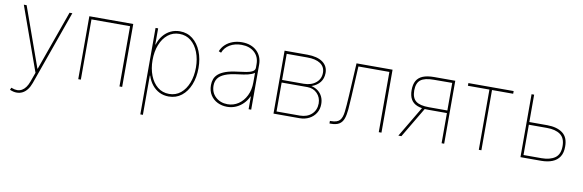

<svg xmlns="http://www.w3.org/2000/svg" viewBox="-52 -995 4982 1640"><g transform="rotate(10 2439.0 -175.0)"><path d="M121.1 204.1Q107.4 204.6 91.8 200.9Q76.2 197.3 60.5 190.4L69.3 170.9L74.2 172.9Q125 192.9 162.1 171.6Q199.2 150.4 220.7 90.8L250 9.8L50.8 -545.9H75.2L259.8 -28.3H262.7L447.3 -545.9H471.7L242.2 99.6Q230 133.8 211.9 157.2Q193.8 180.7 170.9 192.4Q147.9 204.1 121.1 204.1Z M619.1 0V-545.9H1000V0H976.6V-522.5H641.6V0Z M1193.4 204.1V-545.9H1215.8V-406.2H1218.8Q1232.9 -451.7 1260 -484.9Q1287.1 -518.1 1324 -535.9Q1360.8 -553.7 1404.3 -553.7Q1468.3 -553.7 1515.4 -516.6Q1562.5 -479.5 1588.4 -415.5Q1614.3 -351.6 1614.3 -271.5Q1614.3 -190.9 1588.6 -126.7Q1563 -62.5 1515.9 -25.4Q1468.8 11.7 1404.3 11.7Q1360.4 11.7 1323.7 -6.3Q1287.1 -24.4 1260.3 -57.9Q1233.4 -91.3 1218.8 -136.7H1215.8V204.1ZM1404.3 -10.7Q1461.9 -10.7 1503.9 -45.2Q1545.9 -79.6 1568.8 -138.7Q1591.8 -197.8 1591.8 -271.5Q1591.8 -345.2 1568.8 -404.1Q1545.9 -462.9 1503.9 -497.1Q1461.9 -531.2 1404.3 -531.2Q1346.7 -531.2 1304.4 -497.1Q1262.2 -462.9 1239 -404.1Q1215.8 -345.2 1215.8 -271.5Q1215.8 -197.8 1238.8 -138.7Q1261.7 -79.6 1304 -45.2Q1346.2 -10.7 1404.3 -10.7Z M1911.1 11.7Q1866.2 11.7 1828.1 -6.8Q1790 -25.4 1767.1 -61Q1744.1 -96.7 1744.1 -147.5Q1744.1 -175.3 1752.9 -199.7Q1761.7 -224.1 1784.2 -243.9Q1806.6 -263.7 1846.9 -278.1Q1887.2 -292.5 1950.2 -299.8Q1988.3 -304.2 2021.7 -309.8Q2055.2 -315.4 2075.9 -326.9Q2096.7 -338.4 2096.7 -359.4V-391.6Q2096.7 -455.1 2054.4 -493.2Q2012.2 -531.2 1942.4 -531.2Q1884.8 -531.2 1841.6 -505.9Q1798.3 -480.5 1781.2 -434.6L1759.8 -443.4Q1772.9 -477.5 1799.6 -502.2Q1826.2 -526.9 1863 -540.3Q1899.9 -553.7 1942.4 -553.7Q1983.9 -553.7 2016.6 -541.5Q2049.3 -529.3 2072.3 -507.3Q2095.2 -485.4 2107.2 -455.8Q2119.1 -426.3 2119.1 -391.6V0H2096.7V-110.4H2093.8Q2077.1 -73.7 2049.8 -46.4Q2022.5 -19 1987.3 -3.7Q1952.1 11.7 1911.1 11.7ZM1911.1 -10.7Q1962.9 -10.7 2004.9 -38.8Q2046.9 -66.9 2071.8 -117.2Q2096.7 -167.5 2096.7 -233.4V-315.4Q2086.4 -308.1 2072.5 -302.2Q2058.6 -296.4 2041.3 -292Q2023.9 -287.6 2003.2 -284.4Q1982.4 -281.2 1959 -278.3Q1885.7 -270 1843.8 -252.4Q1801.8 -234.9 1784.2 -208.7Q1766.6 -182.6 1766.6 -147.5Q1766.6 -85.9 1808.3 -48.3Q1850.1 -10.7 1911.1 -10.7Z M2312.5 0V-545.9H2511.7Q2596.7 -545.4 2643.6 -512Q2690.4 -478.5 2690.4 -418Q2689.9 -371.1 2664.6 -338.1Q2639.2 -305.2 2590.8 -288.1Q2625 -280.3 2649.4 -261.2Q2673.8 -242.2 2687 -214.1Q2700.2 -186 2700.2 -150.4Q2700.2 -106.4 2679.2 -72.5Q2658.2 -38.6 2621.6 -19.3Q2585 0 2537.1 0ZM2335 -22.5H2537.1Q2600.1 -22.9 2638.7 -58.6Q2677.2 -94.2 2677.7 -152.3Q2677.2 -204.6 2643.6 -239Q2609.9 -273.4 2558.6 -273.4H2335ZM2335 -295.9H2522.5Q2587.9 -296.4 2628.2 -330.1Q2668.5 -363.8 2668 -418Q2667.5 -468.8 2627 -495.8Q2586.4 -522.9 2511.7 -522.5H2335Z M2797.9 0V-22.5H2809.6Q2860.8 -22.9 2882.3 -46.1Q2903.8 -69.3 2909.9 -122.1Q2916 -174.8 2920.9 -262.7L2936.5 -545.9H3249V0H3225.6V-522.5H2957L2943.4 -261.7Q2939.9 -195.8 2935.8 -146.7Q2931.6 -97.7 2919.9 -65.2Q2908.2 -32.7 2882.6 -16.4Q2856.9 0 2809.6 0Z M3770.5 0V-523.4L3610.4 -522.5Q3531.7 -522.5 3497.1 -495.6Q3462.4 -468.8 3461.9 -403.3Q3462.4 -338.4 3497.6 -311.3Q3532.7 -284.2 3610.4 -284.2H3782.2V-261.7H3610.4Q3551.3 -261.7 3513.4 -276.6Q3475.6 -291.5 3457.5 -323Q3439.5 -354.5 3439.5 -403.3Q3439.5 -452.6 3457.5 -484.1Q3475.6 -515.6 3513.4 -530.8Q3551.3 -545.9 3610.4 -545.9H3793V0ZM3395.5 0 3556.6 -271.5H3583L3421.9 0Z M3906.7 -522.5V-545.9H4299.3V-522.5H4115.7V0H4093.3V-522.5Z M4467.3 -308.6H4633.3Q4717.8 -308.1 4766.6 -271.7Q4815.4 -235.4 4814.9 -155.3Q4815.4 -101.1 4793.2 -66.9Q4771 -32.7 4730.2 -16.4Q4689.5 0 4633.3 0H4454.6V-545.9H4477.1V-22.5H4633.3Q4707.5 -22.9 4750 -53.2Q4792.5 -83.5 4792.5 -155.3Q4792.5 -225.1 4750 -255.4Q4707.5 -285.6 4633.3 -285.2H4467.3Z"/></g></svg>

Font: Inter Tight Thin
Style: Regular
Weight: 250
Designer: Rasmus Andersson
Foundry: rsms
Version: Version 3.004